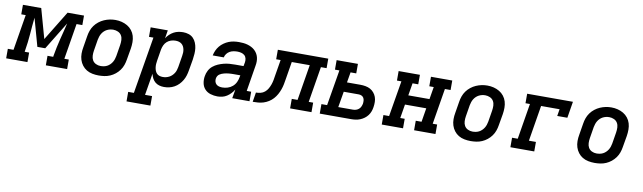

<svg xmlns="http://www.w3.org/2000/svg" viewBox="-84 -1083 6126 1830"><g transform="rotate(10 2979.0 -168.0)"><path d="M-42 0V-92H13L70 -438H27V-530H204L284 -244L459 -530H618V-438H562L505 -92H548V0H342V-92H397L399 -106Q406 -147 414.5 -187Q423 -227 433 -267.5Q443 -308 453.5 -348Q464 -388 473 -428L308 -159H232L157 -428Q152 -388 149 -347.5Q146 -307 142.5 -266.5Q139 -226 134.5 -186Q130 -146 123 -106L121 -92H164V0Z M854 8Q823 8 792.5 2Q762 -4 737 -19Q712 -34 694 -57.5Q676 -81 667 -109.5Q658 -138 658 -169.5Q658 -201 664 -232L682 -342Q686 -369 695.5 -396Q705 -423 722 -446.5Q739 -470 762.5 -488.5Q786 -507 812.5 -518.5Q839 -530 866 -535.5Q893 -541 921 -541Q953 -541 982.5 -533.5Q1012 -526 1037.5 -511Q1063 -496 1081.5 -472.5Q1100 -449 1108.5 -420.5Q1117 -392 1117 -360.5Q1117 -329 1112 -298L1093 -188Q1089 -161 1079.5 -134Q1070 -107 1053 -83.5Q1036 -60 1013 -41.5Q990 -23 963.5 -11.5Q937 0 909 4Q881 8 854 8ZM856 -84Q872 -84 888 -87Q904 -90 918.5 -97.5Q933 -105 945.5 -117Q958 -129 966.5 -143Q975 -157 980 -172Q985 -187 988 -203L1006 -313Q1010 -338 1009 -362.5Q1008 -387 996.5 -406.5Q985 -426 963 -436Q941 -446 917 -446Q901 -446 885.5 -442.5Q870 -439 855.5 -431.5Q841 -424 829 -412.5Q817 -401 808.5 -387Q800 -373 795 -357.5Q790 -342 787 -327L769 -217Q765 -193 766 -168.5Q767 -144 778 -124.5Q789 -105 810.5 -94.5Q832 -84 856 -84Q856 -84 856 -84Q856 -84 856 -84Z M1159 205V113H1214L1306 -438H1263V-530H1429L1416 -451Q1429 -472 1447 -489Q1465 -506 1486.5 -517.5Q1508 -529 1531 -533.5Q1554 -538 1577 -538Q1605 -538 1631 -529.5Q1657 -521 1675 -502.5Q1693 -484 1703 -459.5Q1713 -435 1716.5 -408.5Q1720 -382 1718 -354Q1716 -326 1712 -298L1693 -188Q1689 -163 1681.5 -138.5Q1674 -114 1660.5 -91Q1647 -68 1628 -48.5Q1609 -29 1585.5 -16Q1562 -3 1536.5 2.5Q1511 8 1486 8Q1462 8 1439.5 1.5Q1417 -5 1400 -19.5Q1383 -34 1372.5 -54.5Q1362 -75 1357 -97L1322 113H1390V205ZM1458 -84Q1474 -84 1489.5 -87.5Q1505 -91 1519.5 -98.5Q1534 -106 1546 -117.5Q1558 -129 1567 -143Q1576 -157 1580.5 -172.5Q1585 -188 1588 -203L1606 -313Q1609 -329 1609.5 -345.5Q1610 -362 1607 -377Q1604 -392 1597 -405.5Q1590 -419 1578 -428.5Q1566 -438 1551 -442Q1536 -446 1519 -446Q1519 -446 1519 -446Q1519 -446 1519 -446Q1497 -446 1475.5 -439Q1454 -432 1437 -417Q1420 -402 1410.5 -381Q1401 -360 1397 -339L1379 -229Q1376 -212 1375 -195.5Q1374 -179 1376 -163Q1378 -147 1383.5 -132Q1389 -117 1399.5 -105.5Q1410 -94 1425.5 -89Q1441 -84 1458 -84Z M2003 8Q1969 8 1936 -2Q1903 -12 1881 -36Q1859 -60 1852.5 -94Q1846 -128 1852 -162Q1856 -189 1869.5 -215.5Q1883 -242 1905.5 -260.5Q1928 -279 1954.5 -290.5Q1981 -302 2008.5 -309Q2036 -316 2063.5 -318Q2091 -320 2118 -320H2199L2206 -358Q2209 -377 2204.5 -395.5Q2200 -414 2186.5 -425.5Q2173 -437 2154.5 -441.5Q2136 -446 2117 -446Q2099 -446 2080 -442.5Q2061 -439 2044 -429.5Q2027 -420 2015 -404Q2003 -388 1999 -369H1892Q1897 -394 1907.5 -417.5Q1918 -441 1934.5 -461Q1951 -481 1973 -496.5Q1995 -512 2019 -521.5Q2043 -531 2068 -534.5Q2093 -538 2117 -538Q2138 -538 2159 -536Q2180 -534 2199.5 -528.5Q2219 -523 2237 -514Q2255 -505 2269.5 -492Q2284 -479 2294.5 -462Q2305 -445 2310 -425.5Q2315 -406 2315 -385Q2315 -364 2311 -343L2270 -92H2313V0H2146L2161 -86Q2148 -65 2131 -47Q2114 -29 2093.5 -16Q2073 -3 2050 2.5Q2027 8 2004 8Q2004 8 2004 8Q2004 8 2003 8ZM2034 -84Q2060 -84 2086 -92Q2112 -100 2133 -118Q2154 -136 2165.5 -161Q2177 -186 2181 -212L2184 -228H2118Q2106 -228 2095 -227.5Q2084 -227 2072.5 -226Q2061 -225 2050 -223Q2039 -221 2027.5 -218Q2016 -215 2005 -210.5Q1994 -206 1984 -199Q1974 -192 1968 -181.5Q1962 -171 1960 -160Q1957 -144 1961 -128.5Q1965 -113 1976 -102.5Q1987 -92 2002.5 -88Q2018 -84 2034 -84Z M2344 0 2359 -92Q2381 -92 2403.5 -97.5Q2426 -103 2444 -118Q2462 -133 2473.5 -153.5Q2485 -174 2492.5 -195.5Q2500 -217 2504 -239Q2508 -261 2511 -282L2537 -438H2494V-530H2982V-438H2927L2870 -92H2913V0H2706V-92H2762L2819 -438H2645L2617 -268Q2613 -242 2608 -216.5Q2603 -191 2594 -165.5Q2585 -140 2571.5 -115.5Q2558 -91 2539.5 -70.5Q2521 -50 2497 -35Q2473 -20 2447.5 -12Q2422 -4 2396 -2Q2370 0 2344 0Z M2993 0V-92H3048L3106 -438H3063V-530H3269V-438H3214L3197 -338H3327Q3352 -338 3377 -333.5Q3402 -329 3422.5 -318Q3443 -307 3458.5 -288.5Q3474 -270 3482 -248Q3490 -226 3490.5 -200.5Q3491 -175 3487 -150Q3484 -129 3476.5 -108Q3469 -87 3455 -68.5Q3441 -50 3422.5 -36.5Q3404 -23 3383 -14.5Q3362 -6 3340.5 -3Q3319 0 3298 0ZM3156 -92H3298Q3313 -92 3327.5 -96.5Q3342 -101 3354 -111Q3366 -121 3372.5 -135.5Q3379 -150 3382 -164Q3384 -179 3383 -194Q3382 -209 3375 -221Q3368 -233 3355 -239Q3342 -245 3327 -245H3182Z M3593 0V-92H3648L3706 -438H3663V-530H3869V-438H3814L3794 -318H3999L4019 -438H3976V-530H4182V-438H4127L4070 -92H4113V0H3906V-92H3962L3984 -226H3778L3756 -92H3799V0Z M4454 8Q4423 8 4392.5 2Q4362 -4 4337 -19Q4312 -34 4294 -57.5Q4276 -81 4267 -109.5Q4258 -138 4258 -169.5Q4258 -201 4264 -232L4282 -342Q4286 -369 4295.5 -396Q4305 -423 4322 -446.5Q4339 -470 4362.5 -488.5Q4386 -507 4412.5 -518.5Q4439 -530 4466 -535.5Q4493 -541 4521 -541Q4553 -541 4582.5 -533.5Q4612 -526 4637.5 -511Q4663 -496 4681.5 -472.5Q4700 -449 4708.5 -420.5Q4717 -392 4717 -360.5Q4717 -329 4712 -298L4693 -188Q4689 -161 4679.5 -134Q4670 -107 4653 -83.5Q4636 -60 4613 -41.5Q4590 -23 4563.5 -11.5Q4537 0 4509 4Q4481 8 4454 8ZM4456 -84Q4472 -84 4488 -87Q4504 -90 4518.5 -97.5Q4533 -105 4545.5 -117Q4558 -129 4566.5 -143Q4575 -157 4580 -172Q4585 -187 4588 -203L4606 -313Q4610 -338 4609 -362.5Q4608 -387 4596.5 -406.5Q4585 -426 4563 -436Q4541 -446 4517 -446Q4501 -446 4485.5 -442.5Q4470 -439 4455.5 -431.5Q4441 -424 4429 -412.5Q4417 -401 4408.5 -387Q4400 -373 4395 -357.5Q4390 -342 4387 -327L4369 -217Q4365 -193 4366 -168.5Q4367 -144 4378 -124.5Q4389 -105 4410.5 -94.5Q4432 -84 4456 -84Q4456 -84 4456 -84Q4456 -84 4456 -84Z M4838 0V-92H4893L4950 -438H4907V-530H5350L5324 -371H5226L5237 -438H5058L5001 -92H5069V0Z M5654 8Q5623 8 5592.5 2Q5562 -4 5537 -19Q5512 -34 5494 -57.5Q5476 -81 5467 -109.5Q5458 -138 5458 -169.5Q5458 -201 5464 -232L5482 -342Q5486 -369 5495.5 -396Q5505 -423 5522 -446.5Q5539 -470 5562.5 -488.5Q5586 -507 5612.5 -518.5Q5639 -530 5666 -535.5Q5693 -541 5721 -541Q5753 -541 5782.5 -533.5Q5812 -526 5837.5 -511Q5863 -496 5881.5 -472.5Q5900 -449 5908.5 -420.5Q5917 -392 5917 -360.5Q5917 -329 5912 -298L5893 -188Q5889 -161 5879.5 -134Q5870 -107 5853 -83.5Q5836 -60 5813 -41.5Q5790 -23 5763.5 -11.5Q5737 0 5709 4Q5681 8 5654 8ZM5656 -84Q5672 -84 5688 -87Q5704 -90 5718.5 -97.5Q5733 -105 5745.5 -117Q5758 -129 5766.5 -143Q5775 -157 5780 -172Q5785 -187 5788 -203L5806 -313Q5810 -338 5809 -362.5Q5808 -387 5796.5 -406.5Q5785 -426 5763 -436Q5741 -446 5717 -446Q5701 -446 5685.5 -442.5Q5670 -439 5655.5 -431.5Q5641 -424 5629 -412.5Q5617 -401 5608.5 -387Q5600 -373 5595 -357.5Q5590 -342 5587 -327L5569 -217Q5565 -193 5566 -168.5Q5567 -144 5578 -124.5Q5589 -105 5610.5 -94.5Q5632 -84 5656 -84Q5656 -84 5656 -84Q5656 -84 5656 -84Z"/></g></svg>

Font: Iosevka Slab SmBdExObl
Style: Regular
Weight: 600
Width: 7
Italic angle: -9°
Monospace: yes
Designer: Belleve Invis
Foundry: Belleve Invis
Version: Version 11.1.0; ttfautohint (v1.8.3)